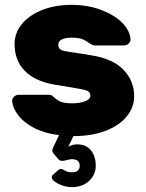

<svg xmlns="http://www.w3.org/2000/svg" viewBox="-20 -550 602 790"><path d="M40 -369Q40 -414 69.5 -450.5Q99 -487 152.5 -508.5Q206 -530 274 -530Q341 -530 395.5 -509.5Q450 -489 482 -457Q514 -425 517 -390Q518 -379 509.5 -371Q501 -363 490 -363H371Q360 -363 345 -374Q332 -384 317 -389.5Q302 -395 274 -395Q250 -395 235 -388Q220 -381 220 -367Q220 -355 225.5 -349Q231 -343 245.5 -340Q260 -337 296 -332L358 -322Q445 -308 488.5 -262.5Q532 -217 532 -154Q532 -109 502 -71.5Q472 -34 415 -12Q358 10 282 10L261 54Q277 44 298 44Q335 44 354.5 69Q374 94 374 132Q374 169 346.5 194.5Q319 220 275 220Q248 220 220.5 206.5Q193 193 193 179Q193 173 198 169L216 153Q224 145 231 145Q235 145 247.5 152Q260 159 275 159Q308 159 308 132Q308 105 275 105Q269 105 255.5 108.5Q242 112 236 112Q227 112 221 106L203 85Q200 81 197.5 77.5Q195 74 195 70Q195 64 201 52L223 6Q164 -1 121.5 -23Q79 -45 56 -74.5Q33 -104 30 -133Q29 -144 37.5 -152Q46 -160 57 -160H181Q188 -160 192.5 -157.5Q197 -155 203 -149Q215 -138 230 -131.5Q245 -125 278 -125Q309 -125 330.5 -133.5Q352 -142 352 -156Q352 -172 336.5 -177.5Q321 -183 270 -191L198 -203Q122 -217 81 -259.5Q40 -302 40 -369Z"/></svg>

Font: Rubik
Style: Regular
Weight: 700
Designer: Hubert & Fischer
Foundry: Hubert & Fischer
Version: Version 1.100